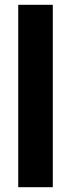

<svg xmlns="http://www.w3.org/2000/svg" viewBox="-20 -780 296 800"><path d="M200 0H56V-760H200Z"/></svg>

Font: Noto Sans Gurmukhi ExtraCondensed ExtraBold
Style: Regular
Weight: 800
Width: 2
Designer: Jelle Bosma - Monotype Design Team
Foundry: Monotype Imaging Inc.
Version: Version 2.004; ttfautohint (v1.8.4.7-5d5b)